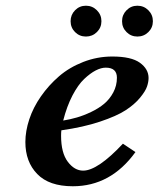

<svg xmlns="http://www.w3.org/2000/svg" viewBox="-20 -646 555 672"><path d="M389.2 -374Q389.2 -409.2 350.1 -409.2Q334 -409.2 314.9 -399.4Q295.9 -389.6 274.7 -369.6Q253.4 -349.6 233.6 -311.8Q213.9 -273.9 201.2 -224.1Q225.6 -228 249.3 -234.9Q272.9 -241.7 299.1 -254.2Q325.2 -266.6 344.5 -282.7Q363.8 -298.8 376.5 -322.5Q389.2 -346.2 389.2 -374ZM500 -373Q500 -359.4 494.6 -343.3Q489.3 -327.1 470 -303.7Q450.7 -280.3 419.4 -260Q388.2 -239.7 329.8 -220.2Q271.5 -200.7 194.8 -189.9Q193.8 -182.1 193.8 -170.9Q193.8 -110.8 217.3 -79.8Q240.7 -48.8 271 -48.8Q321.8 -48.8 410.2 -143.1L454.1 -113.8Q367.7 5.9 234.9 5.9Q151.9 5.9 110.4 -36.9Q68.8 -79.6 68.8 -148.9Q68.8 -187 82.5 -228.5Q96.2 -270 123.3 -308.8Q150.4 -347.7 186.5 -378.9Q222.7 -410.2 271.5 -429.2Q320.3 -448.2 373 -448.2Q439.5 -448.2 469.7 -426.3Q500 -404.3 500 -373ZM242.7 -533.7Q227.1 -549.3 227.1 -571.8Q227.1 -594.2 242.7 -610.1Q258.3 -626 280.8 -626Q303.2 -626 319.1 -610.1Q335 -594.2 335 -571.8Q335 -549.3 319.1 -533.7Q303.2 -518.1 280.8 -518.1Q258.3 -518.1 242.7 -533.7ZM422.9 -533.7Q407.2 -549.3 407.2 -571.8Q407.2 -594.2 422.9 -610.1Q438.5 -626 460.9 -626Q483.4 -626 499.3 -610.1Q515.1 -594.2 515.1 -571.8Q515.1 -549.3 499.3 -533.7Q483.4 -518.1 460.9 -518.1Q438.5 -518.1 422.9 -533.7Z"/></svg>

Font: Linux Libertine G
Style: Bold Italic
Weight: 700
Italic angle: -11.5°
Designer: Philipp H. Poll
Foundry: Philipp H. Poll
Version: Version 4.1.0